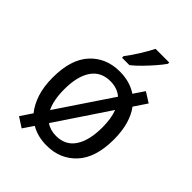

<svg xmlns="http://www.w3.org/2000/svg" viewBox="-230 -875 1024 1024"><g transform="rotate(45 281.5 -363.5)"><path d="M124 39 68 3 112 -63Q83 -98 66 -150Q49 -202 49 -270Q49 -407 113 -476.5Q177 -546 280 -546Q356 -546 411 -509L452 -570L509 -534L460 -461Q486 -427 500 -378Q514 -329 514 -267Q514 -130 449.5 -60Q385 10 283 10Q215 10 164 -20ZM137 -269Q137 -188 162 -137L368 -444Q333 -474 281 -474Q210 -474 173.5 -420.5Q137 -367 137 -269ZM282 -62Q353 -62 389 -116.5Q425 -171 425 -269Q425 -337 407 -383L207 -84Q238 -62 282 -62ZM236 -618Q261 -650 286.5 -691Q312 -732 329 -766H432V-756Q419 -737 394.5 -708.5Q370 -680 342.5 -652Q315 -624 292 -606H236Z"/></g></svg>

Font: Noto Sans Mono SemiCondensed
Style: Regular
Weight: 400
Width: 4
Designer: Monotype Design Team
Foundry: Monotype Imaging Inc.
Version: Version 2.014